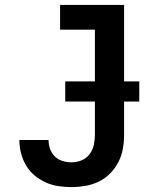

<svg xmlns="http://www.w3.org/2000/svg" viewBox="-20 -755 640 783"><path d="M272 8Q245 8 218 4Q191 0 166.5 -11Q142 -22 121 -39.5Q100 -57 86.5 -80Q73 -103 66 -129.5Q59 -156 59 -183Q59 -183 59 -183.5Q59 -184 59 -184H178Q178 -184 178 -184Q178 -184 178 -184Q178 -165 184.5 -147Q191 -129 204 -116.5Q217 -104 235 -98.5Q253 -93 272 -93Q293 -93 312.5 -101Q332 -109 345 -126Q358 -143 362.5 -163.5Q367 -184 367 -205V-634H225V-735H486V-205Q486 -176 481 -148Q476 -120 463 -94.5Q450 -69 429.5 -48Q409 -27 383 -14.5Q357 -2 328.5 3Q300 8 272 8ZM548 -341H246V-423H548Z"/></svg>

Font: Iosevka Custom Extended
Style: Bold
Weight: 700
Width: 7
Monospace: yes
Designer: Belleve Invis
Foundry: Belleve Invis
Version: Version 11.2.4; ttfautohint (v1.8.4)